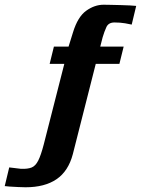

<svg xmlns="http://www.w3.org/2000/svg" viewBox="-155 -649 596 812"><path d="M-47 143Q-60 143 -79 142Q-98 141 -114.5 140Q-131 139 -135 138L-116 59L-66 65Q-38 66 -21.5 59.5Q-5 53 6.5 30.5Q18 8 30 -38L117 -379H55L73 -452H135L154 -513Q174 -578 209.5 -603.5Q245 -629 283 -629Q293 -629 313 -628.5Q333 -628 354.5 -627.5Q376 -627 395 -626Q414 -625 421 -624L402 -545Q395 -547 374 -550.5Q353 -554 329 -554Q304 -554 295 -534.5Q286 -515 279 -491L269 -452H368L350 -379H250L153 3Q134 75 84 109Q34 143 -47 143Z"/></svg>

Font: Alumni Sans ExtraBold
Style: Italic
Weight: 800
Italic angle: -8°
Designer: Robert E. Leuschke
Foundry: Robert E. Leuschke
Version: Version 1.016